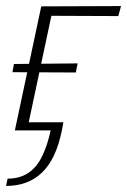

<svg xmlns="http://www.w3.org/2000/svg" viewBox="-25 -430 419 633"><path d="M24 0 111 -409H151L64 0ZM-5 183 0 159Q39 159 67 141Q95 123 113 87Q131 51 142 0H45L50 -27H184L179 0Q160 94 114 138.5Q68 183 -5 183ZM225 -191 16 -192 21 -219 231 -221ZM365 -377 126 -378 113 -409 374 -410Z"/></svg>

Font: Ysabeau Office ExtraLight
Style: Italic
Weight: 250
Italic angle: -12°
Designer: Christian Thalmann (Catharsis Fonts)
Version: Version 2.001;gftools[0.9.30]; featfreeze: tnum,lnum,ss02